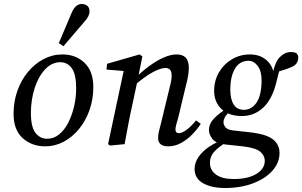

<svg xmlns="http://www.w3.org/2000/svg" viewBox="-20 -723 1516 963"><path d="M207 11Q140 11 94 -30Q48 -71 48 -152Q48 -213 67 -267Q86 -321 120 -362Q154 -403 198.5 -426.5Q243 -450 293 -450Q360 -450 404 -408Q448 -366 448 -286Q448 -226 429.5 -172.5Q411 -119 377.5 -77.5Q344 -36 300 -12.5Q256 11 207 11ZM217 -27Q249 -27 276 -48.5Q303 -70 322 -107Q341 -144 351.5 -189Q362 -234 362 -280Q362 -351 340 -381Q318 -411 283 -411Q240 -411 206.5 -375.5Q173 -340 154 -281.5Q135 -223 135 -156Q135 -86 158 -56.5Q181 -27 217 -27ZM275 -507Q291 -544 307 -582Q323 -620 339 -658Q358 -703 390 -703Q406 -703 417.5 -694Q429 -685 429 -667Q429 -641 404 -615Q378 -584 351.5 -553.5Q325 -523 298 -491Z M773 -31Q773 -47 777 -64Q781 -81 788 -107L826 -264Q832 -287 836.5 -307.5Q841 -328 841 -342Q841 -365 832.5 -373.5Q824 -382 810 -382Q785 -382 745.5 -360.5Q706 -339 656 -296L659 -332Q691 -364 727.5 -391Q764 -418 800 -434Q836 -450 866 -450Q927 -450 927 -384Q927 -362 923 -340Q919 -318 913 -296L872 -125Q866 -107 863 -93.5Q860 -80 860 -74Q860 -55 878 -55Q893 -55 916 -72Q939 -89 963 -119L987 -102Q969 -74 943.5 -48Q918 -22 887.5 -5.5Q857 11 824 11Q773 11 773 -31ZM605 0 532 7 522 0 603 -380 626 -365 514 -374 517 -403 680 -450 694 -440 671 -325 643 -194Q632 -145 623 -97Q614 -49 605 0Z M1028 -70Q1028 -103 1055 -130.5Q1082 -158 1129 -186L1142 -175Q1114 -147 1107.5 -134Q1101 -121 1101 -109Q1101 -97 1111 -84.5Q1121 -72 1148 -69L1246 -58Q1321 -48 1351.5 -22Q1382 4 1382 44Q1382 93 1346.5 133Q1311 173 1249 196.5Q1187 220 1109 220Q1041 220 998.5 196Q956 172 956 124Q956 93 976 64Q996 35 1029 13Q1062 -9 1098 -21L1116 -10Q1075 15 1054 38.5Q1033 62 1033 93Q1033 131 1064 153Q1095 175 1152 175Q1223 175 1265.5 149.5Q1308 124 1308 83Q1308 58 1286 38.5Q1264 19 1198 11L1113 2Q1063 -3 1045.5 -26Q1028 -49 1028 -70ZM1204 -172Q1244 -173 1268 -210.5Q1292 -248 1292 -321Q1292 -367 1272 -393Q1252 -419 1225 -418Q1180 -417 1157.5 -377Q1135 -337 1135 -274Q1135 -226 1152 -199Q1169 -172 1204 -172ZM1054 -267Q1054 -318 1078 -359.5Q1102 -401 1143 -425.5Q1184 -450 1233 -450Q1284 -450 1317 -421Q1350 -392 1354 -345L1346 -344Q1358 -411 1383.5 -436.5Q1409 -462 1438 -462Q1457 -462 1467 -456Q1471 -451 1473.5 -446.5Q1476 -442 1476 -436Q1476 -403 1448 -389.5Q1420 -376 1369 -362L1390 -388Q1382 -372 1377 -354.5Q1372 -337 1367 -314Q1346 -226 1300.5 -183.5Q1255 -141 1193 -141Q1127 -141 1090.5 -176.5Q1054 -212 1054 -267Z"/></svg>

Font: Lisu Bosa Medium
Style: Italic
Weight: 500
Italic angle: -19°
Designer: David Morse, Annie Olsen, Victor Gaultney, Frank Grießhammer (Latin)
Foundry: SIL International
Version: Version 2.000